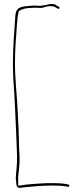

<svg xmlns="http://www.w3.org/2000/svg" viewBox="-20 -796 404 950"><path d="M44 -483C44 -457 45 -430 46 -403C54 -299 57 -197 62 -90C64 -44 66 -5 62 39C60 57 58 74 58 87C58 92 60 98 60 104C60 126 67 136 81 133H82C127 128 182 122 237 122C260 122 286 123 304 126L316 128C318 129 319 129 319 129V128H320C324 126 324 117 319 117L308 115C289 111 264 110 237 110C222 110 208 110 194 111C156 114 116 115 85 121L70 123V88C70 83 70 76 71 68C75 36 79 -1 76 -38C73 -77 74 -112 72 -156C71 -181 69 -209 68 -237C65 -317 54 -400 54 -485C54 -553 60 -618 64 -676C65 -696 68 -721 73 -740V-741L77 -743C94 -754 115 -757 140 -757C154 -759 182 -756 188 -757C199 -760 218 -768 239 -765C248 -765 259 -757 266 -753H267L268 -752C268 -752 269 -753 270 -753H271C275 -754 276 -753 274 -760C273 -762 273 -761 271 -763L260 -768V-769C255 -774 246 -776 240 -776H239C224 -778 209 -769 185 -768C172 -765 154 -770 140 -768C86 -764 59 -763 56 -719C51 -642 44 -568 44 -483ZM140 -757ZM185 -768ZM274 -760Z"/></svg>

Font: Stray Cat
Style: Hl
Weight: 100
Version: Version 1.0